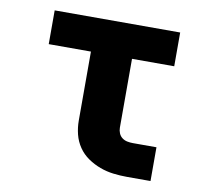

<svg xmlns="http://www.w3.org/2000/svg" viewBox="-65 -601 729 672"><g transform="rotate(10 300.0 -265.0)"><path d="M427 0Q403 0 378.5 -3Q354 -6 331 -14.5Q308 -23 287.5 -37Q267 -51 253 -71.5Q239 -92 233 -116Q227 -140 227 -165V-410H77V-530H523V-410H373V-165Q373 -155 377 -145.5Q381 -136 389 -130Q397 -124 407 -122Q417 -120 427 -120H511V0Z"/></g></svg>

Font: Iosevka Curly Heavy Extended
Style: Regular
Weight: 900
Width: 7
Monospace: yes
Designer: Belleve Invis
Foundry: Belleve Invis
Version: Version 11.1.0; ttfautohint (v1.8.3)